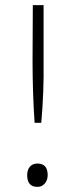

<svg xmlns="http://www.w3.org/2000/svg" viewBox="-20 -720 290 749"><path d="M115 -241Q111 -299 109 -360.5Q107 -422 107 -481L108 -700H150V-481Q151 -420 148.5 -358.5Q146 -297 141 -241ZM126 9Q86 9 86 -37Q86 -57 96.5 -69.5Q107 -82 126 -82Q166 -82 166 -37Q166 -18 155 -4.5Q144 9 126 9Z"/></svg>

Font: Readex Pro Light
Style: Regular
Weight: 300
Designer: Bonnie Shaver-Troup, Thomas Jockin
Foundry: Lexend
Version: Version 1.200; ttfautohint (v1.8.3)